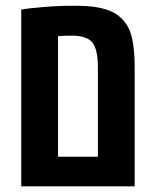

<svg xmlns="http://www.w3.org/2000/svg" viewBox="-20 -660 547 680"><path d="M55.2 0V-626Q77.1 -630.4 132.3 -635Q187.5 -639.6 239 -639.6Q290.5 -639.6 319.8 -634.8Q349.1 -629.9 370.4 -621.1Q391.6 -612.3 407 -597.9Q422.4 -583.5 432.1 -566.7Q441.9 -549.8 447.3 -525.9Q457 -485.4 457 -420.4V0ZM326.7 -105V-420.9Q326.7 -485.4 307.1 -509.5Q287.6 -533.7 234.4 -533.7Q199.2 -533.7 185.5 -531.7V-105Z"/></svg>

Font: Open Sans Hebrew Condensed
Style: Bold
Weight: 700
Width: 3
Foundry: Ascender Corporation, Yanek Iontef
Version: Version 2.001;PS 002.001;hotconv 1.0.70;makeotf.lib2.5.58329